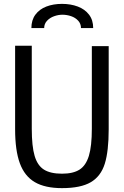

<svg xmlns="http://www.w3.org/2000/svg" viewBox="-20 -963 640 991"><path d="M58 -296V-727H144V-298.5Q144 -208 158.8 -158.2Q173.5 -108.5 207 -87.5Q240.5 -66.5 300 -66.5Q357.5 -66.5 390.5 -87.5Q423.5 -108.5 438.8 -158.8Q454 -209 454 -298.5V-725H541V-296Q541 -182.5 520.8 -117.8Q500.5 -53 448.5 -22.5Q396.5 8 300 8Q212.5 8 159.8 -22.8Q107 -53.5 82.5 -120Q58 -186.5 58 -296ZM461 -818H398Q398 -840.5 383.5 -856.2Q369 -872 347 -879.5Q325 -887 302 -887Q281 -887 259.2 -879.2Q237.5 -871.5 222.8 -855.8Q208 -840 208 -818H142Q142 -859.5 162.8 -887.5Q183.5 -915.5 219.2 -929.2Q255 -943 300 -943Q345 -943 381.5 -929.2Q418 -915.5 439.5 -887.5Q461 -859.5 461 -818Z"/></svg>

Font: JuliaMono
Style: Regular
Weight: 400
Monospace: yes
Designer: cormullion
Foundry: corm
Version: Version 0.055; ttfautohint (v1.8.4)